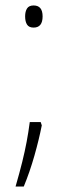

<svg xmlns="http://www.w3.org/2000/svg" viewBox="-20 -554 240 703"><path d="M72 -494Q72 -512 79 -523Q86 -534 103 -534Q136 -534 136 -494Q136 -453 103 -453Q86 -453 79 -464Q72 -475 72 -494ZM133 -95Q123 -44 106 16Q89 76 67 129H37Q52 77 61.5 38.5Q71 0 77.5 -34.5Q84 -69 89 -107H129Z"/></svg>

Font: Noto Sans Lao Looped UI Cond ExLt
Style: Regular
Weight: 200
Width: 3
Designer: Mark Frömberg, Ben Mitchell
Foundry: The Fontpad Ltd
Version: Version 1.001; ttfautohint (v1.8.4.7-5d5b)